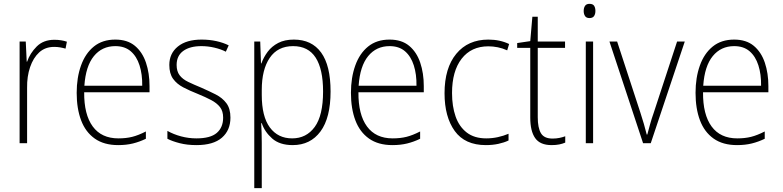

<svg xmlns="http://www.w3.org/2000/svg" viewBox="-20 -745 4072 999"><path d="M263 -538Q299 -538 328 -528L321 -492Q307 -496 292.5 -498.5Q278 -501 262 -501Q215 -501 184 -472.5Q153 -444 136.5 -395.5Q120 -347 121 -288V0H82V-529H114L119 -424H121Q136 -468 171 -503Q206 -538 263 -538Z M580 -539Q643 -539 682 -506.5Q721 -474 739.5 -419Q758 -364 758 -297V-265H418Q417 -149 462.5 -87Q508 -25 596 -25Q636 -25 668 -33Q700 -41 739 -61V-23Q706 -7 671.5 1.5Q637 10 595 10Q521 10 473 -24Q425 -58 402 -119Q379 -180 379 -262Q379 -341 401.5 -404Q424 -467 468.5 -503Q513 -539 580 -539ZM580 -505Q511 -505 468.5 -453Q426 -401 419 -299H720Q721 -358 706 -405Q691 -452 660 -478.5Q629 -505 580 -505Z M1179 -133Q1179 -67 1134.5 -28.5Q1090 10 1002 10Q954 10 915 0Q876 -10 851 -23V-64Q883 -46 922 -35.5Q961 -25 1002 -25Q1075 -25 1108 -53.5Q1141 -82 1141 -133Q1141 -167 1124.5 -188Q1108 -209 1078.5 -224.5Q1049 -240 1010 -256Q967 -273 933.5 -290.5Q900 -308 880.5 -335Q861 -362 861 -407Q861 -467 905.5 -503Q950 -539 1029 -539Q1070 -539 1106 -531Q1142 -523 1170 -509L1155 -476Q1130 -489 1096 -497Q1062 -505 1028 -505Q968 -505 933.5 -480Q899 -455 899 -407Q899 -374 914.5 -353.5Q930 -333 959 -319Q988 -305 1027 -289Q1068 -271 1102.5 -253.5Q1137 -236 1158 -208Q1179 -180 1179 -133Z M1509 -539Q1602 -539 1651 -471.5Q1700 -404 1700 -269Q1700 -132 1647.5 -61Q1595 10 1503 10Q1435 10 1396 -24.5Q1357 -59 1342 -104H1339Q1342 -55 1342 -1V234H1303V-529H1334L1338 -415H1340Q1352 -448 1373 -476Q1394 -504 1427.5 -521.5Q1461 -539 1509 -539ZM1505 -505Q1425 -505 1383.5 -444Q1342 -383 1342 -277V-251Q1342 -139 1384 -82Q1426 -25 1500 -25Q1574 -25 1617.5 -84.5Q1661 -144 1661 -269Q1661 -385 1622.5 -445Q1584 -505 1505 -505Z M2007 -539Q2070 -539 2109 -506.5Q2148 -474 2166.5 -419Q2185 -364 2185 -297V-265H1845Q1844 -149 1889.5 -87Q1935 -25 2023 -25Q2063 -25 2095 -33Q2127 -41 2166 -61V-23Q2133 -7 2098.5 1.5Q2064 10 2022 10Q1948 10 1900 -24Q1852 -58 1829 -119Q1806 -180 1806 -262Q1806 -341 1828.5 -404Q1851 -467 1895.5 -503Q1940 -539 2007 -539ZM2007 -505Q1938 -505 1895.5 -453Q1853 -401 1846 -299H2147Q2148 -358 2133 -405Q2118 -452 2087 -478.5Q2056 -505 2007 -505Z M2508 10Q2399 10 2346 -63.5Q2293 -137 2293 -260Q2293 -391 2354 -465Q2415 -539 2521 -539Q2581 -539 2629 -516L2619 -483Q2595 -494 2570 -499Q2545 -504 2521 -504Q2432 -504 2382 -439.5Q2332 -375 2332 -261Q2332 -192 2350.5 -139Q2369 -86 2408.5 -55.5Q2448 -25 2510 -25Q2541 -25 2570.5 -31.5Q2600 -38 2626 -49V-14Q2603 -3 2573 3.5Q2543 10 2508 10Z M2855 -24Q2874 -24 2891 -27.5Q2908 -31 2921 -36V-3Q2907 3 2890 6.5Q2873 10 2850 10Q2790 10 2764.5 -26.5Q2739 -63 2739 -133V-496H2671V-521L2739 -531L2750 -658H2778V-529H2920V-496H2778V-135Q2778 -80 2794.5 -52Q2811 -24 2855 -24Z M3047 -725Q3065 -725 3071.5 -714.5Q3078 -704 3078 -688Q3078 -672 3071 -661.5Q3064 -651 3047 -651Q3031 -651 3024 -661.5Q3017 -672 3017 -688Q3017 -704 3024 -714.5Q3031 -725 3047 -725ZM3066 -529V0H3028V-529Z M3326 0 3151 -529H3191L3312 -159Q3332 -98 3345 -45H3348Q3355 -71 3362.5 -98.5Q3370 -126 3381 -157L3503 -529H3543L3366 0Z M3800 -539Q3863 -539 3902 -506.5Q3941 -474 3959.5 -419Q3978 -364 3978 -297V-265H3638Q3637 -149 3682.5 -87Q3728 -25 3816 -25Q3856 -25 3888 -33Q3920 -41 3959 -61V-23Q3926 -7 3891.5 1.5Q3857 10 3815 10Q3741 10 3693 -24Q3645 -58 3622 -119Q3599 -180 3599 -262Q3599 -341 3621.5 -404Q3644 -467 3688.5 -503Q3733 -539 3800 -539ZM3800 -505Q3731 -505 3688.5 -453Q3646 -401 3639 -299H3940Q3941 -358 3926 -405Q3911 -452 3880 -478.5Q3849 -505 3800 -505Z"/></svg>

Font: Noto Sans Sinhala UI SemiCondensed ExtraLight
Style: Regular
Weight: 200
Width: 4
Designer: Jelle Bosma - Monotype Design Team
Foundry: Monotype Imaging Inc.
Version: Version 2.006; ttfautohint (v1.8.4.7-5d5b)